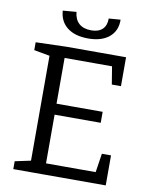

<svg xmlns="http://www.w3.org/2000/svg" viewBox="-96 -962 813 1033"><g transform="rotate(10 310.5 -446.0)"><path d="M504 -164H554V0H49V-43L148 -64L135 -46V-650L148 -632L49 -650V-693L216 -698H542V-540H492L474 -650L491 -637H202L217 -652V-372L202 -387H469V-327H202L217 -344V-46L202 -61H504L486 -46ZM323 -762Q251 -762 209 -794.5Q167 -827 163 -886L237 -892Q241 -851 265 -829.5Q289 -808 332 -808Q371 -808 392.5 -828Q414 -848 414 -887L478 -892Q479 -831 437.5 -796.5Q396 -762 323 -762Z"/></g></svg>

Font: Pack4
Style: Regular
Weight: 400
Version: Version 2.002